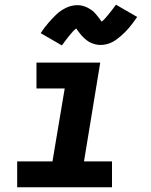

<svg xmlns="http://www.w3.org/2000/svg" viewBox="-20 -796 640 816"><path d="M53 0V-110H203L255 -420H135V-530H406L337 -110H456V0ZM243 -603 153 -655Q162 -669 170.5 -680Q179 -691 187.5 -701Q196 -711 204 -719Q212 -727 219.5 -734.5Q227 -742 238 -749.5Q249 -757 260 -762.5Q271 -768 283.5 -771Q296 -774 308 -774Q313 -774 319 -773.5Q325 -773 330.5 -771.5Q336 -770 341.5 -768Q347 -766 352 -763.5Q357 -761 361.5 -758Q366 -755 370 -752.5Q374 -750 379 -745Q384 -740 387.5 -736Q391 -732 394 -728Q397 -724 400 -720.5Q403 -717 406 -712.5Q409 -708 412 -704Q420 -710 425.5 -716.5Q431 -723 438.5 -731.5Q446 -740 454.5 -751.5Q463 -763 473 -776L563 -724Q554 -711 545.5 -699.5Q537 -688 528.5 -678Q520 -668 512 -660Q504 -652 496 -645Q488 -638 477.5 -630Q467 -622 456 -616.5Q445 -611 432.5 -608Q420 -605 408 -605Q402 -605 396.5 -605.5Q391 -606 385.5 -607.5Q380 -609 374.5 -611Q369 -613 363.5 -615.5Q358 -618 354 -621Q350 -624 346 -627Q342 -630 337 -634.5Q332 -639 328.5 -643Q325 -647 322 -651Q319 -655 316 -658.5Q313 -662 309.5 -667Q306 -672 304 -675Q296 -669 290 -662.5Q284 -656 277 -647.5Q270 -639 261.5 -628Q253 -617 243 -603Z"/></svg>

Font: Iosevka Curly Slab XBdExObl
Style: Regular
Weight: 800
Width: 7
Italic angle: -9°
Monospace: yes
Designer: Belleve Invis
Foundry: Belleve Invis
Version: Version 11.1.0; ttfautohint (v1.8.3)